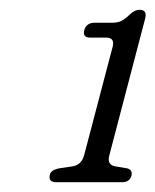

<svg xmlns="http://www.w3.org/2000/svg" viewBox="-20 -734 318 393"><path d="M164.5 -657Q148.5 -657 152.5 -672.5Q157 -687.5 174 -687.5H210Q221.5 -687.5 229 -691.5Q236.5 -695.5 246.5 -705Q256 -714 265.5 -714Q282 -714 277 -695.5L203.5 -415Q199 -396.5 216 -393.5L240 -389.5Q252 -386.5 249 -374Q245 -361 230 -361H95.5Q78.5 -361 82 -376Q84 -387 104.5 -390L128.5 -393.5Q146.5 -396.5 152 -415.5L210.5 -638Q215.5 -657 197.5 -657Z"/></svg>

Font: Fraunces 144pt S100 Light
Style: Italic
Weight: 300
Italic angle: -16°
Version: Version 1.000; ttfautohint (v1.8.3)